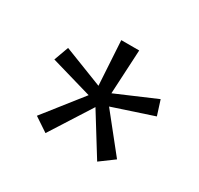

<svg xmlns="http://www.w3.org/2000/svg" viewBox="-81 -819 519 501"><g transform="rotate(30 179.0 -568.5)"><path d="M259 -417 301 -448 214 -557 335 -597 321 -641 202 -590 209 -723H155L163 -590L45 -636L29 -592L153 -556L63 -442L105 -414L184 -538Z"/></g></svg>

Font: United Sans ExtraLight
Style: Regular
Weight: 200
Designer: Pablo Impallari, Rodrigo Fuenzalida (Modified by Dan O. Williams)
Version: Version 1.000;PS 001.000;hotconv 1.0.88;makeotf.lib2.5.64775